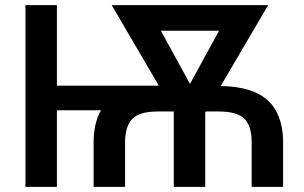

<svg xmlns="http://www.w3.org/2000/svg" viewBox="-20 -731 1189 751"><path d="M346.2 0H469.2V-179.2Q470.7 -239.7 498.8 -267.3Q526.9 -294.9 597.7 -294.9H659.7V0H782.7V-290.5L785.2 -294.9H835.9Q905.8 -294.9 934.6 -267.8Q963.4 -240.7 964.4 -177.7V0H1087.4V-181.2Q1085 -286.6 1026.1 -339.6Q967.3 -392.6 843.3 -394.5L1028.8 -710.9H417L601.1 -396H202.6V-710.9H79.6V0H202.6V-299.8H375Q346.2 -250.5 346.2 -171.9ZM723.1 -402.8 609.4 -610.8H836.9Z"/></svg>

Font: FAU Chimera Medium
Style: Regular
Weight: 500
Version: Version 1.002;hotconv 1.0.117;makeotfexe 2.5.65602